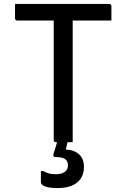

<svg xmlns="http://www.w3.org/2000/svg" viewBox="-20 -720 640 972"><path d="M56 -700H533Q538 -700 541 -697Q544 -694 544 -689Q544 -669 544 -653Q544 -637 544 -616H67Q64 -616 61.5 -617.5Q59 -619 57.5 -621.5Q56 -624 56 -627Q56 -648 56 -664Q56 -680 56 -700ZM348 0Q327 0 306 0Q285 0 263 0Q258 0 255 -3Q252 -6 252 -11Q252 -93 252 -173Q252 -253 252 -333.5Q252 -414 252 -494Q252 -574 252 -656H356L348 -637Q348 -613 348 -587Q348 -561 348 -536Q348 -511 348 -486Q348 -422 348 -358.5Q348 -295 348 -231Q348 -167 348 -99Q348 -73 348 -48Q348 -23 348 0ZM405 125Q405 175 371 203.5Q337 232 272 232Q241 232 222.5 228Q204 224 195.5 217Q187 210 187 203Q187 191 187 181Q187 171 187 162Q187 153 187 146H199Q211 153 225.5 157.5Q240 162 264 162Q290 162 307 151Q324 140 324 117Q324 96 310 85.5Q296 75 260 75Q255 75 252 71.5Q249 68 250 62Q254 50 257 39.5Q260 29 263.5 18.5Q267 8 269.5 -2Q272 -12 276 -22Q278 -28 282 -31Q286 -34 297 -35Q308 -36 330 -36Q328 -28 326 -20Q324 -12 322.5 -4Q321 4 319 11.5Q317 19 316 26L313 37Q356 39 380.5 61.5Q405 84 405 125Z"/></svg>

Font: RecMonoLinear Nerd Font Mono
Style: Regular
Weight: 400
Monospace: yes
Version: Version 1.085; ttfautohint (v1.8.4.7-5d5b);Nerd Fonts 3.2.1